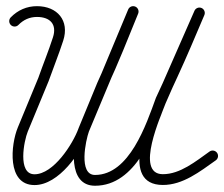

<svg xmlns="http://www.w3.org/2000/svg" viewBox="-20 -583 728 623"><path d="M15.2 -501.8C22.1 -495.1 33.2 -495.2 39.9 -502.2C56.3 -519 76.4 -528 100 -528C142.4 -528 165.6 -504.2 151.8 -461.8C137.6 -417.8 120.1 -375.1 104.8 -331.6C104.8 -331.6 104.9 -331.8 105 -332C105.1 -332.2 105.2 -332.4 105.2 -332.4C82.7 -278 60.2 -223.6 37.7 -169.1C15.1 -114.4 1.2 17.5 92 17.5C170.9 17.5 243.4 -87.9 267.4 -154C267.4 -154 267.4 -153.8 267.3 -153.7C267.2 -153.5 267.2 -153.3 267.2 -153.3C287.4 -202.3 307.5 -251.3 327.7 -300.3C327.7 -300.3 327.6 -300.1 327.6 -299.9C327.5 -299.7 327.4 -299.6 327.4 -299.6C363.9 -378.1 395.7 -458.7 428.3 -538.9C431.9 -547.9 427.6 -558.1 418.7 -561.7C409.7 -565.3 399.5 -561 395.9 -552.1C395.9 -552.1 395.9 -552.1 395.9 -552.1C363.5 -472.4 331.9 -392.3 295.7 -314.3C295.7 -314.3 295.6 -314.1 295.5 -314C295.4 -313.8 295.4 -313.6 295.4 -313.6C275.2 -264.6 255 -215.6 234.8 -166.7C234.8 -166.7 234.8 -166.5 234.7 -166.3C234.6 -166.2 234.6 -166 234.6 -166C216.2 -115.4 153.6 -17.5 92 -17.5C35.8 -17.5 58.2 -127.2 70 -155.8C92.5 -210.2 115 -264.6 137.5 -319.1C137.5 -319.1 137.6 -319.3 137.7 -319.5C137.7 -319.7 137.8 -319.9 137.8 -319.9C153.3 -363.8 170.8 -406.7 185.1 -451C206.3 -516.2 165.8 -563 100 -563C67 -563 37.8 -550.2 14.8 -526.6C8.1 -519.6 8.3 -508.6 15.2 -501.8ZM418.8 -561.6C409.9 -565.4 399.6 -561.1 395.9 -552.2C342.6 -424.4 289.2 -296.6 235.9 -168.7C235.8 -168.7 235.8 -168.6 235.7 -168.4C235.6 -168.2 235.6 -168 235.6 -168C215.8 -113.8 197.8 19.9 288.5 19.7C421.1 19.5 481 -149.9 518.3 -252.2C518.3 -252.2 518.1 -251.9 518 -251.5C517.8 -251.2 517.7 -250.8 517.7 -250.9C530.5 -278.5 543.2 -306.2 555.9 -333.8C555.9 -333.8 555.9 -333.8 555.9 -333.8C555.9 -333.8 555.9 -333.8 555.9 -333.8C586.5 -399.9 614.6 -467.1 643.1 -534.1C646.9 -543 642.7 -553.3 633.9 -557.1C625 -560.8 614.7 -556.7 610.9 -547.8C582.5 -481.1 554.5 -414.3 524.2 -348.5C524.2 -348.5 524.2 -348.5 524.2 -348.5C524.2 -348.5 524.2 -348.5 524.2 -348.5C511.4 -320.8 498.7 -293.2 485.9 -265.5C485.9 -265.5 485.8 -265.2 485.6 -264.8C485.5 -264.5 485.4 -264.2 485.4 -264.2C454.5 -179.4 400 -15.5 288.4 -15.3C233.7 -15.1 258.4 -128.3 268.4 -156C268.4 -156 268.4 -155.8 268.3 -155.6C268.2 -155.4 268.1 -155.3 268.1 -155.3C321.5 -283.1 374.9 -410.9 428.2 -538.7C431.9 -547.7 427.7 -557.9 418.8 -561.6ZM611 -548C611 -548 611 -548 611 -548C569 -452.3 527 -356.7 485 -261C485 -261 484.9 -260.8 484.8 -260.5C484.7 -260.3 484.6 -260 484.6 -260C460.5 -193.9 367.8 16.4 507.9 17.2C573.5 17.5 629 -26.6 680.1 -62.7C688 -68.3 689.9 -79.2 684.3 -87.1C678.7 -95 667.8 -96.9 659.9 -91.3C615.8 -60.1 564.7 -17.5 508.1 -17.8C416 -18.3 503.6 -209.9 517.4 -248C517.4 -248 517.3 -247.8 517.2 -247.5C517.1 -247.2 517 -247 517 -247C559 -342.6 601 -438.3 643 -533.9C646.9 -542.8 642.9 -553.1 634 -557C625.2 -560.9 614.9 -556.8 611 -548Z"/></svg>

Font: FRB American Cursive Guidelines
Style: Italic
Weight: 400
Italic angle: -25°
Version: Version 2.0;Modular Font Editor K font №1